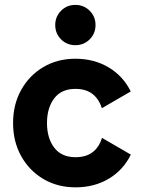

<svg xmlns="http://www.w3.org/2000/svg" viewBox="-20 -764 597 796"><path d="M174.8 -253.9Q174.8 -191.4 204.8 -151.9Q234.9 -112.3 293 -112.3Q336.9 -112.3 364 -133.1Q391.1 -153.8 402.8 -192.4L522.5 -123Q491.2 -59.1 431.2 -23.2Q371.1 12.7 293 12.7Q218.8 12.7 160.2 -21.7Q101.6 -56.2 67.9 -116.5Q34.2 -176.8 34.2 -253.9Q34.2 -331.1 67.9 -391.4Q101.6 -451.7 159.9 -486.1Q218.3 -520.5 292.5 -520.5Q370.1 -520.5 430.4 -484.6Q490.7 -448.7 522 -384.8L402.3 -315.4Q390.1 -354 363 -374.8Q335.9 -395.5 292.5 -395.5Q234.4 -395.5 204.6 -356Q174.8 -316.4 174.8 -253.9ZM209 -660.2Q209 -695.3 233.2 -719.5Q257.3 -743.7 292.5 -743.7Q327.6 -743.7 351.8 -719.5Q376 -695.3 376 -660.2Q376 -625 351.8 -600.8Q327.6 -576.7 292.5 -576.7Q257.3 -576.7 233.2 -600.8Q209 -625 209 -660.2Z"/></svg>

Font: Giphurs
Style: Bold
Weight: 700
Version: Version 0.920; ttfautohint (v1.8.4.7-5d5b)